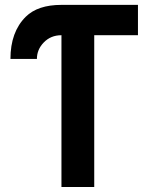

<svg xmlns="http://www.w3.org/2000/svg" viewBox="-20 -752 626 772"><path d="M227.1 0V-610.4Q184.1 -610.4 155.8 -581.1Q128.4 -552.7 128.4 -515.1H22Q22 -623.5 83.5 -684.6Q131.8 -732.4 227.1 -732.4H534.7V-610.4H358.9V0Z"/></svg>

Font: Consola Mono
Style: Bold
Weight: 700
Monospace: yes
Designer: Wojciech Kalinowski "wmk69" (wmk69@o2.pl)
Foundry: Wojciech Kalinowski "wmk69" (wmk69@o2.pl)
Version: Version 2.1.0